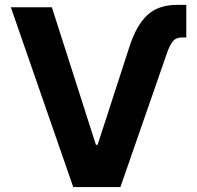

<svg xmlns="http://www.w3.org/2000/svg" viewBox="-20 -757 798 777"><path d="M502.4 -563.5Q530.3 -652.3 575 -694.8Q619.6 -737.3 696.8 -737.3H733.9V-605.5H717.3Q692.4 -605.5 680.2 -590.6Q668 -575.7 657.2 -546.4L467.3 0H276.4L23.9 -727.5H189.9L368.2 -170.9H375Z"/></svg>

Font: Inter-Bold
Style: Bold
Weight: 700
Designer: Rasmus Andersson
Foundry: rsms
Version: Version 4.000;git-a52131595